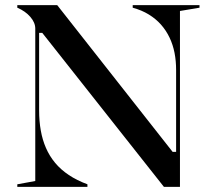

<svg xmlns="http://www.w3.org/2000/svg" viewBox="-20 -728 828 748"><path d="M47.4 0V-10L117.4 -22.8V-616.9Q117.4 -640 98 -662.4Q78.6 -684.7 47.4 -698V-708H202.9L652.5 -136.4H666.1V-455.3Q666.1 -490.4 660 -522Q653.8 -553.7 640.6 -581.4Q627.4 -609.2 607.4 -631.9Q587.4 -654.5 559.8 -671.5Q532.1 -688.4 497 -698V-708H757.2V-698L681.1 -685.2V0H618.6L144.6 -600H132.4V-297.5Q132.4 -256 138.9 -219.6Q145.3 -183.1 159.1 -151.5Q172.9 -119.8 194.8 -93.5Q216.8 -67.1 248.1 -46.2Q279.5 -25.2 320.6 -10V0Z"/></svg>

Font: Kalnia Thin
Style: Regular
Weight: 100
Version: Version 1.105